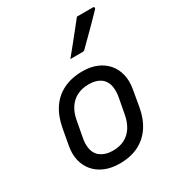

<svg xmlns="http://www.w3.org/2000/svg" viewBox="-196 -945 992 1078"><g transform="rotate(-30 300.0 -406.5)"><path d="M340 -543Q392 -543 432 -526Q472 -509 498 -478.5Q524 -448 534 -406Q544 -364 535 -314L517 -210Q505 -140 472 -90.5Q439 -41 387 -15Q335 11 264 11Q211 11 170 -6Q129 -23 102.5 -54Q76 -85 66 -126.5Q56 -168 65 -218L84 -322Q97 -393 130 -442Q163 -491 216 -517Q269 -543 340 -543ZM333 -462Q289 -462 256.5 -445Q224 -428 203.5 -397Q183 -366 175 -322L155 -215Q149 -184 153.5 -153.5Q158 -123 178 -102Q193 -88 215 -79.5Q237 -71 268 -71Q312 -71 344 -88Q376 -105 396 -136.5Q416 -168 424 -210L444 -316Q450 -349 445.5 -380Q441 -411 421 -432Q407 -446 385.5 -454Q364 -462 333 -462ZM467 -824Q496 -824 520 -824Q544 -824 571 -824Q578 -824 579 -818Q580 -812 574 -807Q546 -778 521.5 -753Q497 -728 471 -702.5Q445 -677 412 -644Q409 -640 404.5 -638Q400 -636 394 -636Q375 -636 354.5 -636Q334 -636 316 -636Q341 -666 366 -697.5Q391 -729 416.5 -760.5Q442 -792 467 -824Z"/></g></svg>

Font: Rec Mono Linear
Style: Italic
Weight: 400
Italic angle: -10°
Monospace: yes
Version: Version 1.085; ttfautohint (v1.8.4.7-5d5b)